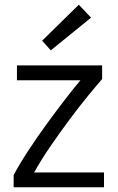

<svg xmlns="http://www.w3.org/2000/svg" viewBox="-20 -796 500 816"><path d="M38 0V-52Q63 -99 100 -155.5Q137 -212 178.5 -269Q220 -326 257.5 -374.5Q295 -423 322 -455H52V-518H414V-460Q392 -435 355.5 -390.5Q319 -346 277.5 -290.5Q236 -235 195.5 -176Q155 -117 125 -63H422V0ZM196 -582 159 -623 315 -776 367 -721Z"/></svg>

Font: Ubuntu Sans
Style: Regular
Weight: 400
Designer: Dalton Maag Ltd
Foundry: Dalton Maag Ltd
Version: Version 1.006; ttfautohint (v1.8.4.7-5d5b)